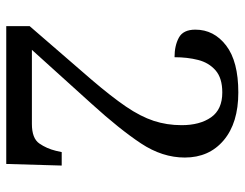

<svg xmlns="http://www.w3.org/2000/svg" viewBox="-102 -662 764 599"><g transform="rotate(90 279.5 -362.0)"><path d="M61 0V-73L228 -266Q281 -328 312 -373.5Q343 -419 356.5 -460Q370 -501 370 -547Q370 -604 345.5 -639Q321 -674 268 -674Q223 -674 199 -653Q175 -632 166.5 -598.5Q158 -565 158 -525Q122 -525 97 -538.5Q72 -552 72 -590Q72 -648 121.5 -686Q171 -724 268 -724Q363 -724 417 -678.5Q471 -633 471 -557Q471 -487 427 -420.5Q383 -354 304 -267L135 -80H366Q411 -80 427 -103Q443 -126 450 -155L454 -173H496L491 0Z"/></g></svg>

Font: NotoSerif-Regular
Style: Regular
Weight: 400
Designer: Monotype Design Team
Foundry: Monotype Imaging Inc.
Version: Version 2.007; ttfautohint (v1.8) -l 8 -r 50 -G 200 -x 14 -D